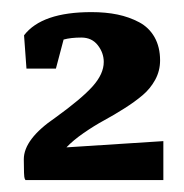

<svg xmlns="http://www.w3.org/2000/svg" viewBox="-20 -624 304 317"><path d="M249.7 -326.7V-391L89.7 -380.7Q100.7 -392.3 118 -404.3Q135.3 -416.3 151.7 -425.2Q168 -434 185.3 -445Q202.7 -456 215.3 -466.7Q228 -477.3 236.2 -492.2Q244.3 -507 244.3 -524.3Q244.3 -546.3 235.2 -562.5Q226 -578.7 209.7 -587.3Q193.3 -596 174 -600Q154.7 -604 131 -604Q49 -604 19.7 -565.7L23.7 -510.7H72.3L85 -558.7Q97 -562 114.3 -562Q131.7 -562 141.5 -549.3Q151.3 -536.7 151.3 -521.7Q151.3 -502 133 -481.5Q114.7 -461 71.3 -429.7Q19.3 -394.3 19.3 -361Q19.3 -332 20.7 -329.3L22 -326.7Z"/></svg>

Font: Jomhuria
Style: Regular
Weight: 400
Designer: Arabic design by Kourosh Beigpour, Latin design by Eben Sorkin, engineering by Lasse Fister and Khaled Hosney
Version: Version 1.0010